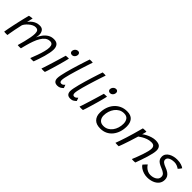

<svg xmlns="http://www.w3.org/2000/svg" viewBox="283 -2031 3387 3387"><g transform="rotate(45 1976.5 -337.5)"><path d="M28 4.5Q34 -33 43.5 -82.5Q53 -132 65 -187.8Q77 -243.5 89.8 -300Q102.5 -356.5 115.2 -408.2Q128 -460 139 -501.5Q145.5 -503.5 156.2 -505.5Q167 -507.5 179.2 -509.2Q191.5 -511 202.2 -512.2Q213 -513.5 219.5 -513.5Q217.5 -506 213.8 -489.8Q210 -473.5 205.8 -455.2Q201.5 -437 198.2 -422Q195 -407 193.5 -401Q200.5 -412 216.8 -431Q233 -450 258.8 -469.8Q284.5 -489.5 319.2 -502.8Q354 -516 398 -516Q455 -516 480 -482Q505 -448 506.5 -402Q507 -381.5 504 -360.2Q501 -339 496 -319.5Q518 -371 552.2 -417.8Q586.5 -464.5 634.5 -493.8Q682.5 -523 744.5 -523Q811 -523 840.5 -487.2Q870 -451.5 870 -390.5Q870 -352 860.5 -302.8Q851 -253.5 835.8 -199.2Q820.5 -145 802.2 -91.5Q784 -38 766.5 9Q756.5 10 746.2 10.8Q736 11.5 725.5 11.5Q716 11.5 705 11Q694 10.5 683.5 9.5Q709.5 -55 734.2 -124Q759 -193 775.2 -255.5Q791.5 -318 791.5 -363Q791.5 -449.5 722 -449.5Q671.5 -449.5 632.8 -420Q594 -390.5 564.5 -341Q535 -291.5 512.8 -229.8Q490.5 -168 473 -103.5Q466 -77.5 458.8 -50Q451.5 -22.5 445 4.5Q437.5 5 427.2 5.8Q417 6.5 407 6.5Q395.5 6.5 383.5 5.8Q371.5 5 365 3.5Q384 -60.5 401 -127.8Q418 -195 428.8 -254.8Q439.5 -314.5 439.5 -355Q439.5 -401 423 -422.5Q406.5 -444 365.5 -444Q335 -444 302.2 -427.2Q269.5 -410.5 241 -385.2Q212.5 -360 193 -334.2Q173.5 -308.5 168.5 -291Q150 -211 137.8 -148Q125.5 -85 119 -45Q112.5 -5 111 6.5Q106.5 7 96.5 7.5Q86.5 8 79.5 8Q64.5 8 50.2 7Q36 6 28 4.5Z M1038.5 0.5Q1031 1 1019 2Q1007 3 995 3Q982.5 3 972.2 2Q962 1 953 0Q958 -11 968 -41.8Q978 -72.5 992 -116.2Q1006 -160 1021.2 -209.5Q1036.5 -259 1051 -307.5Q1065.5 -356 1077.5 -396.8Q1089.5 -437.5 1097 -463Q1105.5 -464 1120 -464.8Q1134.5 -465.5 1149.2 -466.2Q1164 -467 1172 -467Q1170 -454.5 1163.8 -428Q1157.5 -401.5 1149 -369.5Q1136.5 -322.5 1120.5 -266Q1104.5 -209.5 1088.2 -155Q1072 -100.5 1058.8 -58.5Q1045.5 -16.5 1038.5 0.5ZM1165.5 -548Q1141.5 -548 1128 -561Q1114.5 -574 1114.5 -593Q1114.5 -616 1125 -634.8Q1135.5 -653.5 1153.5 -665Q1171.5 -676.5 1194 -676.5Q1215 -676.5 1227.2 -663Q1239.5 -649.5 1239.5 -630Q1239.5 -608.5 1229.8 -589.8Q1220 -571 1203.5 -559.5Q1187 -548 1165.5 -548Z M1476 -35Q1460.5 -18 1432.5 -0.2Q1404.5 17.5 1365 17.5Q1314.5 17.5 1292.2 -8Q1270 -33.5 1270 -77Q1270 -106 1279.2 -153.8Q1288.5 -201.5 1304 -260.8Q1319.5 -320 1338.2 -383.8Q1357 -447.5 1376.5 -509.8Q1396 -572 1413.2 -625Q1430.5 -678 1443 -714.5Q1462.5 -716 1477.5 -716Q1489 -716 1499.2 -715.2Q1509.5 -714.5 1520 -713Q1506.5 -673.5 1488.8 -620Q1471 -566.5 1452 -506.2Q1433 -446 1414.8 -385.5Q1396.5 -325 1381.8 -270.8Q1367 -216.5 1358.2 -174.2Q1349.5 -132 1349.5 -109.5Q1349.5 -86 1358 -71.5Q1366.5 -57 1388 -57Q1409 -57 1424.8 -68Q1440.5 -79 1453.5 -95.5Q1456 -92 1459.2 -83.8Q1462.5 -75.5 1466.2 -65Q1470 -54.5 1472.8 -46.2Q1475.5 -38 1476 -35Z M1798.5 -35Q1783 -18 1755 -0.2Q1727 17.5 1687.5 17.5Q1637 17.5 1614.8 -8Q1592.5 -33.5 1592.5 -77Q1592.5 -106 1601.8 -153.8Q1611 -201.5 1626.5 -260.8Q1642 -320 1660.8 -383.8Q1679.5 -447.5 1699 -509.8Q1718.5 -572 1735.8 -625Q1753 -678 1765.5 -714.5Q1785 -716 1800 -716Q1811.5 -716 1821.8 -715.2Q1832 -714.5 1842.5 -713Q1829 -673.5 1811.2 -620Q1793.5 -566.5 1774.5 -506.2Q1755.5 -446 1737.2 -385.5Q1719 -325 1704.2 -270.8Q1689.5 -216.5 1680.8 -174.2Q1672 -132 1672 -109.5Q1672 -86 1680.5 -71.5Q1689 -57 1710.5 -57Q1731.5 -57 1747.2 -68Q1763 -79 1776 -95.5Q1778.5 -92 1781.8 -83.8Q1785 -75.5 1788.8 -65Q1792.5 -54.5 1795.2 -46.2Q1798 -38 1798.5 -35Z M1988.5 0.5Q1981 1 1969 2Q1957 3 1945 3Q1932.5 3 1922.2 2Q1912 1 1903 0Q1908 -11 1918 -41.8Q1928 -72.5 1942 -116.2Q1956 -160 1971.2 -209.5Q1986.5 -259 2001 -307.5Q2015.5 -356 2027.5 -396.8Q2039.5 -437.5 2047 -463Q2055.5 -464 2070 -464.8Q2084.5 -465.5 2099.2 -466.2Q2114 -467 2122 -467Q2120 -454.5 2113.8 -428Q2107.5 -401.5 2099 -369.5Q2086.5 -322.5 2070.5 -266Q2054.5 -209.5 2038.2 -155Q2022 -100.5 2008.8 -58.5Q1995.5 -16.5 1988.5 0.5ZM2115.5 -548Q2091.5 -548 2078 -561Q2064.5 -574 2064.5 -593Q2064.5 -616 2075 -634.8Q2085.5 -653.5 2103.5 -665Q2121.5 -676.5 2144 -676.5Q2165 -676.5 2177.2 -663Q2189.5 -649.5 2189.5 -630Q2189.5 -608.5 2179.8 -589.8Q2170 -571 2153.5 -559.5Q2137 -548 2115.5 -548Z M2433.5 16.5Q2331.5 16.5 2281.8 -36.2Q2232 -89 2232 -174.5Q2232 -249 2254.5 -314.5Q2277 -380 2319.8 -429.8Q2362.5 -479.5 2422.5 -507.8Q2482.5 -536 2557 -536Q2652.5 -536 2697 -484Q2741.5 -432 2741.5 -340Q2741.5 -267 2720.8 -202.5Q2700 -138 2660.2 -88.5Q2620.5 -39 2563.5 -11.2Q2506.5 16.5 2433.5 16.5ZM2442 -55Q2494.5 -55 2536 -78.2Q2577.5 -101.5 2606.8 -141Q2636 -180.5 2651.2 -230.2Q2666.5 -280 2666.5 -332.5Q2666.5 -395.5 2637 -434Q2607.5 -472.5 2543 -472.5Q2490 -472.5 2447.5 -448.5Q2405 -424.5 2375 -384Q2345 -343.5 2329.2 -293.2Q2313.5 -243 2313.5 -191Q2313.5 -131.5 2345.8 -93.2Q2378 -55 2442 -55Z M2886.5 6Q2878.5 6.5 2868 6.8Q2857.5 7 2847 6.5Q2836 6.5 2823.2 5.5Q2810.5 4.5 2803 4Q2819 -38 2835.8 -86Q2852.5 -134 2871.8 -194.5Q2891 -255 2914.2 -334.5Q2937.5 -414 2965 -518.5Q2975.5 -520 2989.2 -521.2Q3003 -522.5 3018 -522.5Q3027 -522.5 3036 -522.2Q3045 -522 3051 -520.5Q3050.5 -515 3046.5 -498.5Q3042.5 -482 3037.8 -464.2Q3033 -446.5 3029.5 -436Q3054 -457 3095 -478.8Q3136 -500.5 3183.8 -515.2Q3231.5 -530 3274 -530Q3350.5 -530 3381.8 -500Q3413 -470 3413 -413.5Q3413 -379 3402.2 -330Q3391.5 -281 3374.2 -224.2Q3357 -167.5 3336.5 -109.2Q3316 -51 3296.5 1.5Q3290 2.5 3278.5 3.5Q3267 4.5 3253.5 4.5Q3240.5 4.5 3229.2 3.8Q3218 3 3210.5 1.5Q3229.5 -44 3249.8 -96.8Q3270 -149.5 3287.8 -202Q3305.5 -254.5 3316.5 -300Q3327.5 -345.5 3327.5 -375.5Q3327.5 -412 3308.5 -432.2Q3289.5 -452.5 3245.5 -452.5Q3196 -452.5 3150.2 -436Q3104.5 -419.5 3067.8 -397.5Q3031 -375.5 3008.5 -358.5Q2983 -272.5 2959.2 -199.8Q2935.5 -127 2916.5 -74Q2897.5 -21 2886.5 6Z M3629 41Q3582.5 41 3539.2 27.5Q3496 14 3462 -8.8Q3428 -31.5 3411 -59.5Q3416 -65.5 3424.5 -75Q3433 -84.5 3442.8 -95.2Q3452.5 -106 3461.5 -115.2Q3470.5 -124.5 3476 -129.5Q3490.5 -104 3515 -81Q3539.5 -58 3571.8 -43.8Q3604 -29.5 3641.5 -29.5Q3681.5 -29.5 3718.2 -42.5Q3755 -55.5 3778.2 -81.2Q3801.5 -107 3801.5 -145.5Q3801.5 -185 3772.8 -209.5Q3744 -234 3692 -254Q3649 -271 3617.8 -289.8Q3586.5 -308.5 3569.8 -335Q3553 -361.5 3553 -400Q3553 -441 3573.5 -471Q3594 -501 3628.2 -520.5Q3662.5 -540 3703 -549.2Q3743.5 -558.5 3784 -558.5Q3846.5 -558.5 3890.2 -543.2Q3934 -528 3953 -511.5Q3948.5 -503.5 3940 -491.8Q3931.5 -480 3922 -468.5Q3912.5 -457 3903 -448Q3882.5 -463.5 3850 -477.5Q3817.5 -491.5 3775.5 -491.5Q3752.5 -491.5 3727.5 -486.8Q3702.5 -482 3680.5 -472Q3658.5 -462 3645 -445.8Q3631.5 -429.5 3631.5 -406Q3631.5 -376 3658.8 -354.2Q3686 -332.5 3733 -315.5Q3781.5 -297.5 3814.8 -274.5Q3848 -251.5 3865 -221.8Q3882 -192 3882 -153.5Q3882 -89 3846.5 -45.8Q3811 -2.5 3753.2 19.2Q3695.5 41 3629 41Z"/></g></svg>

Font: Grandstander Thin Light
Style: Italic
Weight: 300
Italic angle: -15°
Version: Version 1.200